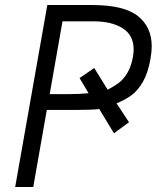

<svg xmlns="http://www.w3.org/2000/svg" viewBox="-20 -745 640 765"><path d="M168.5 -725H347Q474 -725 529.2 -681.2Q584.5 -637.5 584.5 -560.5Q584.5 -539 579.5 -510Q569.5 -454 549.5 -419.2Q529.5 -384.5 504.8 -366.2Q480 -348 444.5 -333L494 -258L434 -214L375.5 -310.5Q343.5 -307 283 -307H256H166.5L112.5 0H40.5ZM333 -373.5 297 -434 355.5 -474 409 -387.5Q436.5 -402 455 -416.2Q473.5 -430.5 488.2 -455.8Q503 -481 510 -520Q512.5 -536.5 512.5 -548Q512.5 -604.5 469 -632.2Q425.5 -660 353 -660H229L178 -370H253.5Q297 -370 333 -373.5Z"/></svg>

Font: JuliaMono Light
Style: Italic
Weight: 300
Italic angle: -9°
Monospace: yes
Designer: cormullion
Foundry: corm
Version: Version 0.054; ttfautohint (v1.8.4)